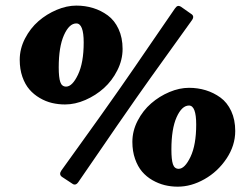

<svg xmlns="http://www.w3.org/2000/svg" viewBox="-20 -662 888 699"><path d="M426.3 -483.9Q426.3 -443.8 407.2 -406Q388.2 -368.2 358.4 -341.3Q328.6 -314.5 291 -298.1Q253.4 -281.7 216.8 -281.7Q192.4 -281.7 169.4 -287.1Q146.5 -292.5 124.8 -305.2Q103 -317.9 87.2 -336.2Q71.3 -354.5 61.5 -382.3Q51.8 -410.2 51.8 -444.3Q51.8 -484.4 71 -521.7Q90.3 -559.1 120.1 -585Q149.9 -610.8 186.5 -626.2Q223.1 -641.6 257.8 -641.6Q290 -641.6 318.8 -632.8Q347.7 -624 372.3 -606Q397 -587.9 411.6 -556.4Q426.3 -524.9 426.3 -483.9ZM455.6 -275.4Q408.7 -208.5 345.9 -116.5Q283.2 -24.4 265.1 1Q254.9 15.6 242.7 6.3L205.6 -18.1Q193.4 -26.9 203.6 -41.5Q221.7 -66.9 286.9 -157.5Q352.1 -248 398.9 -314.9L418.5 -342.8Q465.3 -409.7 532 -507.6Q598.6 -605.5 616.7 -630.9Q622.1 -638.7 627 -640.1Q631.8 -641.6 639.2 -637.2L675.3 -611.8Q689.5 -603.5 678.7 -588.4Q660.6 -563 591.6 -467Q522.5 -371.1 475.6 -304.2ZM220.7 -346.7Q243.2 -346.7 263.9 -390.1Q284.7 -433.6 284.7 -507.3Q284.7 -576.7 257.8 -576.7Q231.9 -576.7 212.9 -534.2Q193.8 -491.7 193.8 -416.5Q193.8 -379.9 199.5 -363.3Q205.1 -346.7 220.7 -346.7ZM836.4 -185.1Q836.4 -132.3 804.7 -84.7Q772.9 -37.1 724.6 -9.8Q676.3 17.6 627 17.6Q602.5 17.6 579.6 12Q556.6 6.3 534.9 -6.1Q513.2 -18.6 497.3 -37.1Q481.4 -55.7 471.7 -83.5Q461.9 -111.3 461.9 -145.5Q461.9 -185.5 481.2 -222.7Q500.5 -259.8 530.3 -285.6Q560.1 -311.5 596.7 -326.9Q633.3 -342.3 668 -342.3Q700.2 -342.3 729 -333.5Q757.8 -324.7 782.5 -306.9Q807.1 -289.1 821.8 -257.6Q836.4 -226.1 836.4 -185.1ZM630.4 -47.4Q652.8 -47.4 673.6 -91.1Q694.3 -134.8 694.3 -208.5Q694.3 -277.8 668 -277.8Q642.1 -277.8 623 -235.4Q604 -192.9 604 -117.7Q604 -80.6 609.6 -64Q615.2 -47.4 630.4 -47.4Z"/></svg>

Font: Cooper* ExtraBold
Style: Italic
Weight: 800
Italic angle: -7°
Designer: Owen Earl
Foundry: indestructible type*
Version: Version 0.001